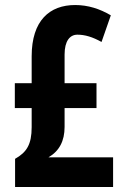

<svg xmlns="http://www.w3.org/2000/svg" viewBox="-20 -744 501 764"><path d="M279 -724C178 -724 106 -663 106 -520V-413H39V-314H106V-238C106 -169 86 -138 40 -112V0H430V-118H173C216 -143 237 -183 237 -239V-314H364V-413H237V-527C237 -581 258 -606 288 -606C318 -606 348 -597 384 -577L421 -683C377 -709 330 -724 279 -724Z"/></svg>

Font: Noto Sans Malayalam ExtraCondensed
Style: Bold
Weight: 700
Width: 2
Designer: Jelle Bosma - Monotype Design Team
Foundry: Monotype Imaging Inc.
Version: Version 2.104